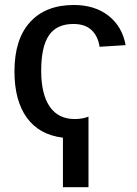

<svg xmlns="http://www.w3.org/2000/svg" viewBox="-20 -558 559 785"><path d="M341.8 -81.1V207.5H237.3V4.9Q140.1 -6.8 89.6 -76.9Q39.1 -147 39.1 -266.1Q39.1 -397.5 102.8 -467.5Q166.5 -537.6 282.2 -537.6Q367.2 -537.6 423.3 -493.9Q479.5 -450.2 493.7 -373.5L387.2 -366.7Q380.9 -409.7 354.5 -434.8Q328.1 -460 279.8 -460Q211.9 -460 180.2 -413.6Q148.4 -367.2 148.4 -269Q148.4 -172.9 183.3 -122.1Q218.3 -71.3 285.2 -71.3Q317.4 -71.3 341.8 -81.1Z"/></svg>

Font: Arimo Medium
Style: Regular
Weight: 500
Designer: Steve Matteson
Foundry: Monotype Imaging Inc.
Version: Version 1.33